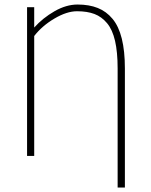

<svg xmlns="http://www.w3.org/2000/svg" viewBox="-20 -692 672 852"><path d="M502 140.1V-388.2Q502 -460.9 490.5 -510.7Q479 -560.5 455.1 -589.1Q431.2 -617.7 399.2 -629.9Q367.2 -642.1 321.8 -642.1Q276.4 -642.1 221.4 -609.6Q166.5 -577.1 131.8 -532.2V0H100.1V-660.2H131.8V-569.8Q169.9 -612.3 221.9 -642.1Q273.9 -671.9 324.2 -671.9Q375.5 -671.9 413.6 -656.7Q451.7 -641.6 479.2 -608.6Q506.8 -575.7 520.5 -520.5Q534.2 -465.3 534.2 -388.2V140.1Z"/></svg>

Font: Source Sans 3 ExtraLight
Style: Regular
Weight: 200
Designer: Paul D. Hunt
Foundry: Adobe
Version: Version 3.052;hotconv 1.1.0;makeotfexe 2.6.0